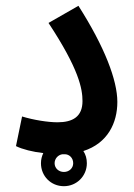

<svg xmlns="http://www.w3.org/2000/svg" viewBox="-20 -526 461 661"><path d="M35 -23C57 -12 93 -3 129 1C124 12 121 23 121 36C121 80 155 115 200 115C244 115 279 80 279 36C279 20 275 6 267 -6C351 -33 384 -103 384 -175C384 -250 340 -365 250 -506L147 -447C252 -288 264 -220 264 -178C264 -124 230 -105 178 -105C145 -105 95 -113 56 -125ZM200 66C182 66 168 53 168 36C168 20 180 7 195 5C198 5 200 5 203 5C218 5 232 17 232 36C232 53 218 66 200 66Z"/></svg>

Font: Noto Sans Arabic UI XCn SmBd
Style: Regular
Weight: 600
Width: 2
Designer: Monotype Design Team, Nadine Chahine and Nizar Qandah
Foundry: Monotype Imaging Inc.
Version: Version 2.010